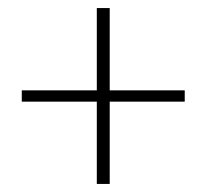

<svg xmlns="http://www.w3.org/2000/svg" viewBox="-20 -568 512 476"><path d="M220 -112V-316H34V-344H220V-548H252V-344H438V-316H252V-112Z"/></svg>

Font: Source Sans 3 VF
Style: Regular
Weight: 200
Designer: Paul D. Hunt
Foundry: Adobe
Version: Version 3.046;hotconv 1.0.118;makeotfexe 2.5.65603